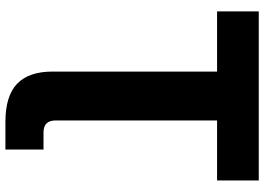

<svg xmlns="http://www.w3.org/2000/svg" viewBox="-153 -615 972 706"><g transform="rotate(90 333.0 -262.0)"><path d="M428.7 204.1Q332.5 204.1 287.8 160.9Q243.2 117.7 243.2 31.2V-574.2H22V-727.5H643.6V-574.2H422.9V19.5Q422.9 64 466.8 64H529.8V204.1Z"/></g></svg>

Font: Inter Display Extra Bold
Style: Regular
Weight: 800
Designer: Rasmus Andersson
Foundry: rsms
Version: Version 4.000;git-4fc901f